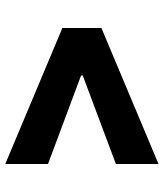

<svg xmlns="http://www.w3.org/2000/svg" viewBox="33 -656 620 726"><g transform="rotate(-90 343.0 -293.0)"><path d="M85.9 -3.6V-164.8L420.5 -290.1V-296.5L85.9 -421.5V-583.1L600.1 -367.2V-219.5Z"/></g></svg>

Font: Inter P Extra Bold
Style: Regular
Weight: 800
Designer: Rasmus Andersson
Foundry: rsms
Version: Version 3.018;git-588b23468